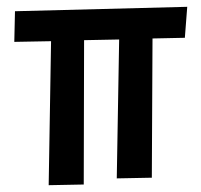

<svg xmlns="http://www.w3.org/2000/svg" viewBox="-20 -511 589 564"><path d="M24 -478 22 -388 130 -390 123 33 226 31 227 -393 330 -395 323 13 426 11 428 -398 523 -400 530 -491Z"/></svg>

Font: McLaren
Style: Regular
Weight: 400
Designer: Astigmatic (AOETI)
Foundry: Astigmatic (AOETI)
Version: Version 1.000